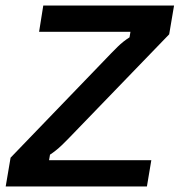

<svg xmlns="http://www.w3.org/2000/svg" viewBox="-28 -670 645 690"><path d="M-7.5 0 10 -103.3 341.7 -447.5Q375 -482.5 395 -502.1Q415 -521.7 437.5 -535.8L440.8 -555.8H112.5L127.5 -650H597.5L580 -546.7L247.5 -202.5Q214.2 -167.5 193.8 -147.9Q173.3 -128.3 151.7 -114.2L148.3 -94.2H515.8L500 0Z"/></svg>

Font: Familjen Grotesk GF Medium
Style: Italic
Weight: 500
Designer: Anders Wikstroem, Jonas Baeckman, Matilda Gysing, Kristian Moeller
Foundry: Familjen STHML AB
Version: Version 2.000; Beta; Release 4; Build 6